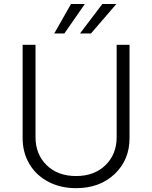

<svg xmlns="http://www.w3.org/2000/svg" viewBox="-20 -958 784 990"><path d="M392.6 -785.6 507.8 -937.5H580.1L449.2 -785.6ZM259.8 -785.6 346.2 -937.5H417.5L312 -785.6ZM581.5 -727.1H647.9V-245.6Q647.9 -133.3 571 -60.5Q494.1 12.2 372.1 12.2Q291.5 12.2 228.5 -21.2Q165.5 -54.7 131.1 -113.3Q96.7 -171.9 96.7 -245.6V-727.1H163.1V-250.5Q163.1 -162.6 220.5 -106.4Q277.8 -50.3 372.1 -50.3Q466.3 -50.3 523.9 -106.4Q581.5 -162.6 581.5 -250.5Z"/></svg>

Font: Interop Light
Style: Regular
Weight: 300
Designer: Rasmus Andersson, Google, Jang Haemin
Foundry: jhaemin
Version: Version 1.007